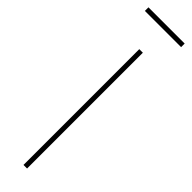

<svg xmlns="http://www.w3.org/2000/svg" viewBox="-307 -871 853 853"><g transform="rotate(45 119.5 -444.0)"><path d="M130.4 -727.5V0H107.9V-727.5ZM232.9 -887.7V-865.2H5.4V-887.7Z"/></g></svg>

Font: Inter 17pt Thin
Style: Regular
Weight: 250
Version: Version 4.001;git-66647c0bb